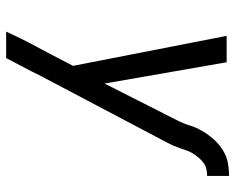

<svg xmlns="http://www.w3.org/2000/svg" viewBox="-92 -476 783 640"><g transform="rotate(90 300.0 -156.5)"><path d="M86 215Q103 177 122.5 139.5Q142 102 162 65L200 -8L100 -520H188L259 -113L381 -354Q392 -375 398.5 -396.5Q405 -418 417 -438.5Q429 -459 444.5 -476.5Q460 -494 480.5 -507Q501 -520 523 -524Q545 -528 567 -528V-455Q556 -455 544.5 -452.5Q533 -450 523.5 -443Q514 -436 506 -426.5Q498 -417 491.5 -406.5Q485 -396 481.5 -385Q478 -374 474 -363Q470 -352 465.5 -341.5Q461 -331 455 -320L234 99Q220 128 204.5 157Q189 186 174 215Z"/></g></svg>

Font: Iosevka Extended Oblique
Style: Regular
Weight: 400
Width: 7
Italic angle: -9°
Monospace: yes
Designer: Belleve Invis
Foundry: Belleve Invis
Version: Version 32.0.1; ttfautohint (v1.8.4)